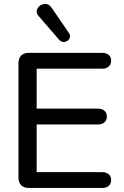

<svg xmlns="http://www.w3.org/2000/svg" viewBox="-20 -932 614 952"><path d="M71.6 -51.9V-618.1Q71.6 -643.2 85 -656.6Q98.3 -670 123.5 -670H487.5Q506.9 -670 518.9 -659.7Q531 -649.3 531 -631.6Q531 -612.8 518.9 -602.2Q506.9 -591.5 487.5 -591.5H161.8V-393.4H465.6Q485.6 -393.4 497.7 -383.1Q509.8 -372.8 509.8 -354.4Q509.8 -335.6 497.7 -325.3Q485.6 -315 465.6 -315H161.8V-78.5H487.5Q506.9 -78.5 518.9 -68.1Q531 -57.8 531 -39.4Q531 -20.7 518.9 -10.3Q506.9 0 487.5 0H123.5Q98.3 0 85 -13.4Q71.6 -26.8 71.6 -51.9ZM236 -893.6 321.9 -768.2Q331.6 -753.5 324.2 -740.3Q316.7 -727 301.2 -724.1Q285.6 -721.2 273.3 -734.9L171.7 -852.2Q155.4 -870.5 165.8 -889.6Q176.2 -908.8 198.6 -912Q221 -915.1 236 -893.6Z"/></svg>

Font: SN Pro Thin
Style: Regular
Weight: 200
Designer: Tobias Whetton
Foundry: Supernotes
Version: Version 1.003;Glyphs 3.3 (3324)